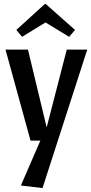

<svg xmlns="http://www.w3.org/2000/svg" viewBox="-20 -762 463 975"><path d="M63 -610 208 -742H212L361 -610L331 -575L211 -648L92 -575ZM196 193 86 180 185 -48H135L8 -510H122L217 -115L319 -510H423Z"/></svg>

Font: Sansita
Style: Regular
Weight: 400
Designer: Pablo Cosgaya
Foundry: Omnibus-Type
Version: Version 1.006;hotconv 1.0.109;makeotfexe 2.5.65596